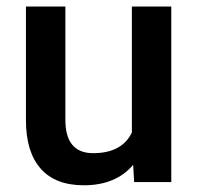

<svg xmlns="http://www.w3.org/2000/svg" viewBox="-20 -548 596 578"><path d="M380.9 -51.8Q328.6 9.8 232.4 9.8Q146.5 9.8 102.3 -40.5Q58.1 -90.8 58.1 -186V-528.3H176.8V-187.5Q176.8 -86.9 260.3 -86.9Q346.7 -86.9 377 -148.9V-528.3H495.6V0H383.8Z"/></svg>

Font: Vazir Medium
Style: Medium
Weight: 500
Designer: Saber Rastikerdar
Foundry: Saber Rastikerdar
Version: Version 30.0.0